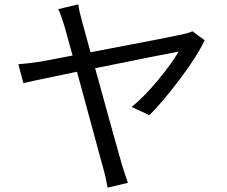

<svg xmlns="http://www.w3.org/2000/svg" viewBox="-20 -814 1040 878"><path d="M663 -287 582 -325Q639 -371 702.5 -447.5Q766 -524 797 -578Q750 -570 415 -502Q520 -120 539 -56Q544 -38 565 22L472 44Q462 -11 454 -38Q450 -53 438.5 -94Q427 -135 406 -214L332 -486L232 -465Q110 -440 87 -434L64 -520Q100 -523 164 -532L312 -560L274 -697Q267 -719 260 -739Q253 -759 246 -772L338 -794Q341 -767 355 -717L394 -575L467 -589Q762 -645 815 -657Q843 -663 860 -671L916 -630Q882 -558 804 -454Q726 -350 663 -287Z"/></svg>

Font: Noto Sans SC
Style: Regular
Weight: 400
Designer: Ryoko NISHIZUKA ____ (kana & ideographs); Paul D. Hunt (Latin, Greek & Cyrillic); Wenlong ZHANG ___ (bopomofo); Sandoll 
Foundry: Adobe Systems Incorporated
Version: Version 1.004